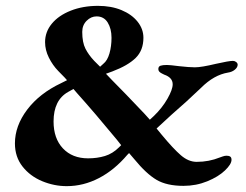

<svg xmlns="http://www.w3.org/2000/svg" viewBox="-20 -620 839 656"><path d="M31 -130Q31 -190 73 -245.5Q115 -301 189 -336L209 -346L201 -355Q198 -358 179 -377.5Q160 -397 147 -423Q134 -449 134 -476Q134 -511 157 -539Q180 -567 221.5 -583.5Q263 -600 315 -600Q360 -600 395 -585.5Q430 -571 450 -546Q470 -521 470 -491Q470 -448 443.5 -422Q417 -396 364 -376L342 -368L362 -347Q404 -305 474 -231L492 -211L506 -224Q534 -251 552 -282.5Q570 -314 570 -332Q570 -355 541 -365Q539 -366 533 -369Q527 -372 524 -375.5Q521 -379 521 -384Q521 -393 528.5 -395.5Q536 -398 550 -398Q561 -398 591 -394Q627 -390 646 -390Q668 -390 718 -402Q762 -412 776 -412Q782 -412 787 -408Q792 -404 792 -399Q792 -390 782.5 -382Q773 -374 759 -372Q711 -364 667 -320Q617 -272 566 -228L515 -181L533 -159Q572 -112 598 -89.5Q624 -67 652 -67Q694 -67 731 -82Q734 -83 741 -85.5Q748 -88 754 -88Q762 -88 766.5 -85Q771 -82 771 -74Q771 -59 748.5 -37.5Q726 -16 688 -0.5Q650 15 607 15Q550 15 515 -5.5Q480 -26 439 -76L421 -97L415 -91Q371 -39 318 -11.5Q265 16 208 16Q165 16 124 -1Q83 -18 57 -51Q31 -84 31 -130ZM333 -402Q347 -413 354 -437.5Q361 -462 361 -491Q361 -522 348 -543Q335 -564 310 -564Q291 -564 276 -549Q261 -534 261 -511Q261 -475 272 -453.5Q283 -432 302 -412L322 -392ZM387 -117 394 -124 379 -143Q304 -234 243 -302L231 -316L213 -306Q163 -278 163 -205Q163 -147 195 -113Q227 -79 281 -79Q312 -79 338.5 -87Q365 -95 387 -117Z"/></svg>

Font: EB Garamond
Style: Bold
Weight: 700
Designer: Georg Duffner and Octavio Pardo
Foundry: Georg Duffner
Version: Version 1.000; ttfautohint (v1.6)